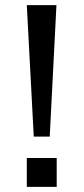

<svg xmlns="http://www.w3.org/2000/svg" viewBox="-20 -725 324 745"><path d="M111 -195 84 -705H199L173 -195ZM84 0V-112H200V0Z"/></svg>

Font: Nunito Sans 10pt Expanded
Style: Regular
Weight: 400
Width: 7
Designer: Vernon Adams
Foundry: Vernon Adams
Version: Version 3.101;gftools[0.9.27]